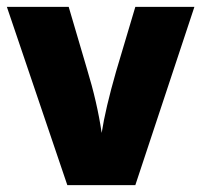

<svg xmlns="http://www.w3.org/2000/svg" viewBox="-28 -539 586 559"><path d="M538 -519 366 0H168L-8 -519H172L225 -339Q255 -241 268 -152Q279 -223 310 -331L366 -519Z"/></svg>

Font: Almarai ExtraBold
Style: Regular
Weight: 800
Designer: Boutros International 2019
Foundry: Created by Boutros International 2019
Version: Version 1.10